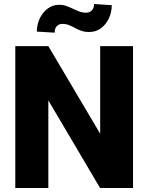

<svg xmlns="http://www.w3.org/2000/svg" viewBox="-20 -942 744 962"><path d="M646.5 0H481.4L222.2 -439V0H56.6V-710.9H222.2L481.9 -272V-710.9H646.5ZM253.9 -778.3 164.6 -783.7Q164.6 -818.8 179 -849.4Q193.4 -879.9 218.8 -898.9Q244.1 -918 276.9 -918Q295.9 -918 312.7 -911.9Q329.6 -905.8 345.5 -898.2Q361.3 -890.6 377.4 -884.5Q393.6 -878.4 411.6 -878.4Q427.7 -878.4 439.5 -889.2Q451.2 -899.9 451.2 -921.9L540 -916Q540 -880.4 525.4 -849.6Q510.7 -818.8 485.6 -800.3Q460.4 -781.7 427.2 -781.7Q404.3 -781.7 387.2 -787.8Q370.1 -793.9 355.5 -802Q340.8 -810.1 325.9 -816.2Q311 -822.3 292.5 -822.3Q275.9 -822.3 264.9 -811.3Q253.9 -800.3 253.9 -778.3Z"/></svg>

Font: Heebo ExtraBold
Style: Regular
Weight: 800
Designer: Oded Ezer
Foundry: Ezer Type House
Version: Version 3.100